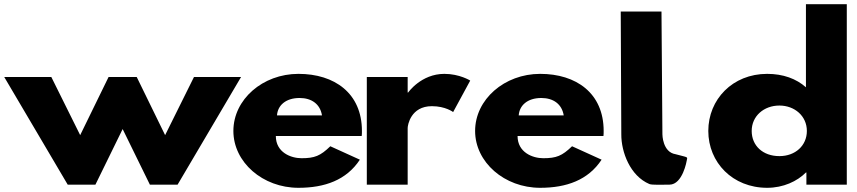

<svg xmlns="http://www.w3.org/2000/svg" viewBox="-67 -880 4085 915"><path d="M387.7 0 517.5 -265 647.3 0H779.3L1081.8 -513H857.4L719.9 -236L584.6 -513H450.4L315.1 -236L177.6 -513H-46.8L255.7 0Z M1656.8 -232C1657.8 -238 1657.8 -249 1657.8 -256C1657.8 -436 1527 -528 1355.3 -528C1184.8 -528 1045.2 -406 1045.2 -256C1045.2 -107 1184.8 15 1355.3 15C1480.8 15 1584.2 -22 1648 -119L1507.2 -183C1459.8 -137 1432.3 -126 1369.7 -126C1320.2 -126 1247.5 -153 1247.5 -232ZM1253 -330C1256.3 -377 1293.8 -413 1360.8 -413C1418 -413 1458.8 -384 1467.5 -330Z M1681.1 0H1875.8V-270C1875.8 -283 1890.1 -374 1991.3 -374C2056.2 -374 2092.5 -346 2092.5 -346L2173.9 -496C2173.9 -496 2123.3 -528 2050.7 -528C1939.6 -528 1878 -439 1878 -439H1875.8V-513H1681.1Z M2808.8 -232C2809.8 -238 2809.8 -249 2809.8 -256C2809.8 -436 2679 -528 2507.3 -528C2336.8 -528 2197.2 -406 2197.2 -256C2197.2 -107 2336.8 15 2507.3 15C2632.8 15 2736.2 -22 2800 -119L2659.2 -183C2611.8 -137 2584.3 -126 2521.7 -126C2472.2 -126 2399.5 -153 2399.5 -232ZM2405 -330C2408.3 -377 2445.8 -413 2512.8 -413C2570 -413 2610.8 -384 2619.5 -330Z M2891.2 -825 2893.9 -240C2893.4 -154.6 2936.5 -41.6 3027.6 -3C3040.1 2.3 3088.1 0 3123.4 0C3186.9 -0.3 3205.8 -115 3205.8 -115C3208.9 -134 3216.3 -128 3152.9 -145C3089.8 -154.7 3089.8 -240 3089.8 -240L3085.4 -825Z M3308.5 -256C3308.5 -106 3424 15 3589 15C3666 15 3732 -16 3773.8 -58H3776V0H3968.5V-860H3773.8V-464C3727.6 -505 3664.9 -528 3589 -528C3424 -528 3308.5 -406 3308.5 -256ZM3515.3 -256C3515.3 -327 3573.6 -377 3647.3 -377C3719.9 -377 3778.2 -327 3778.2 -256C3778.2 -186 3723.2 -136 3647.3 -136C3568.1 -136 3515.3 -186 3515.3 -256Z"/></svg>

Font: Hussar
Style: BdWide
Weight: 700
Foundry: Cannot Into Space Fonts
Version: Version 2.00